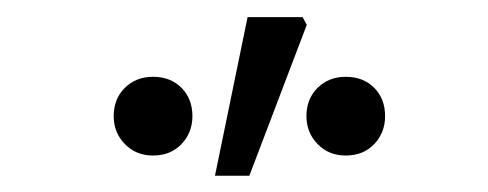

<svg xmlns="http://www.w3.org/2000/svg" viewBox="-20 -774 582 229"><path d="M162.5 -588.5Q142.2 -588.5 128.9 -602.2Q115.6 -615.8 115.6 -635.5Q115.6 -656.1 128.9 -669.2Q142.2 -682.4 162.5 -682.4Q183.5 -682.4 196.5 -669.2Q209.5 -656.1 209.5 -635.5Q209.5 -615.8 196.5 -602.2Q183.5 -588.5 162.5 -588.5ZM392.4 -588.5Q372 -588.5 358.8 -602.2Q345.5 -615.8 345.5 -635.5Q345.5 -656.1 358.8 -669.2Q372 -682.4 392.4 -682.4Q413.4 -682.4 426.4 -669.2Q439.3 -656.1 439.3 -635.5Q439.3 -615.8 426.4 -602.2Q413.4 -588.5 392.4 -588.5ZM236.4 -564.4 275.3 -753.6H340.9L345.9 -744.4L277.4 -564.4Z"/></svg>

Font: Source Sans 3
Style: Regular
Weight: 200
Designer: Paul D. Hunt
Foundry: Adobe
Version: Version 3.046;hotconv 1.0.118;makeotfexe 2.5.65603